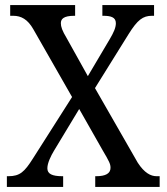

<svg xmlns="http://www.w3.org/2000/svg" viewBox="-20 -734 655 754"><path d="M7 0H228V-42H225C185 -42 166 -51 166 -73C166 -94 180 -122 192 -142L291 -306L383 -144C409 -100 414 -90 414 -75C414 -53 395 -42 358 -42H354V0H607V-42H595C572 -42 547 -55 521 -95L353 -388L485 -600C520 -656 541 -672 577 -672H585V-714H382V-672H385C414 -672 435 -667 435 -643C435 -625 426 -606 412 -582L325 -435L242 -584C224 -614 219 -629 219 -643C219 -659 229 -672 272 -672H275V-714H20V-672H32C63 -672 89 -658 111 -619L263 -353L109 -111C76 -59 58 -42 13 -42H7Z"/></svg>

Font: Noto Serif Sinhala SemiCondensed
Style: Regular
Weight: 400
Width: 4
Designer: Jelle Bosma - Monotype Design Team
Foundry: Monotype Imaging Inc.
Version: Version 2.007